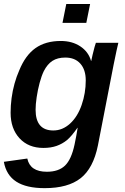

<svg xmlns="http://www.w3.org/2000/svg" viewBox="-21 -745 634 972"><path d="M205.1 207.5Q112.8 207.5 61.8 174.8Q10.7 142.1 -1.5 74.2L117.2 57.6Q131.3 124.5 216.3 124.5Q275.4 124.5 307.9 93.5Q340.3 62.5 356.4 -13.2Q361.3 -36.1 365.2 -57.4Q369.1 -78.6 372.1 -98.1H371.1Q340.8 -54.7 317.9 -35.6Q294.4 -16.6 265.4 -6.3Q236.3 3.9 198.7 3.9Q123 3.9 77.9 -44.9Q32.7 -93.8 32.7 -174.3Q32.7 -210.4 37.6 -248Q42.5 -285.6 52.5 -321.5Q62.5 -357.4 76.2 -388.2Q107.4 -465.3 158.7 -501.5Q210 -537.6 286.6 -537.6Q344.7 -537.6 386 -510Q427.2 -482.4 439.9 -436.5H440.9Q442.9 -447.3 447.8 -468Q452.6 -488.8 457.8 -507.3Q462.9 -525.9 464.4 -528.3H578.1L568.8 -487.8L554.2 -417.5L474.6 -8.3Q451.2 106.9 387.2 157.2Q323.2 207.5 205.1 207.5ZM159.2 -189.5Q159.2 -84.5 249 -84.5Q295.4 -84.5 333.5 -119.1Q371.6 -153.8 392.3 -213.6Q413.1 -273.4 413.1 -337.9Q413.1 -392.1 385.7 -422.9Q358.4 -453.6 309.6 -453.6Q270.5 -453.6 244.6 -437Q218.8 -420.4 200.7 -384.8Q189 -360.4 179.4 -324.7Q169.9 -289.1 164.6 -252.7Q159.2 -216.3 159.2 -189.5ZM435.1 -724.6 416 -629.4H295.4L314.5 -724.6Z"/></svg>

Font: Arimo SemiBold
Style: Italic
Weight: 600
Italic angle: -12°
Version: Version 1.33